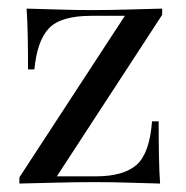

<svg xmlns="http://www.w3.org/2000/svg" viewBox="-20 -435 441 455"><path d="M25.9 0V-14.6L275.9 -397.5H196.3Q124 -397.5 95.9 -367.9Q67.9 -338.4 61.5 -270.5H46.4Q46.4 -313 45.7 -351.1Q44.9 -389.2 43 -414.6Q80.1 -413.6 119.1 -412.4Q158.2 -411.1 197.8 -411.1Q239.7 -411.1 282.5 -412.4Q325.2 -413.6 364.3 -414.6V-399.9L114.7 -17.1H206.5Q272.5 -17.1 303.5 -44.2Q334.5 -71.3 340.3 -147.5H356Q356 -103 356.7 -64.7Q357.4 -26.4 359.4 0Q322.3 -1 283 -2.2Q243.7 -3.4 204.6 -3.4Q160.6 -3.4 114.3 -2.2Q67.9 -1 25.9 0Z"/></svg>

Font: Bacasime Antique
Style: Regular
Weight: 400
Designer: The DocRepair Project, Claus Eggers Sørensen
Foundry: Google
Version: Version 2.000